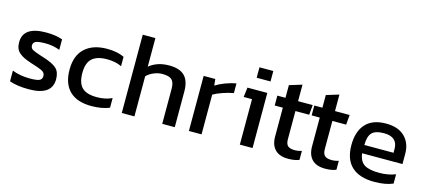

<svg xmlns="http://www.w3.org/2000/svg" viewBox="-55 -1130 3535 1596"><g transform="rotate(15 1713.0 -332.0)"><path d="M221.2 9.8Q118.7 9.8 54.2 -14.2V-106Q121.1 -79.1 207 -79.1Q265.1 -79.1 288.1 -89.4Q311 -99.6 311 -127.9Q311 -138.7 306.9 -147.2Q302.7 -155.8 295.2 -162.1Q287.6 -168.5 274.7 -174.3Q261.7 -180.2 246.6 -185.5Q231.4 -190.9 210 -197.8Q203.6 -199.7 200.2 -200.7Q196.8 -201.7 191.4 -203.6Q186 -205.6 181.2 -207Q146 -218.8 123.3 -229.5Q100.6 -240.2 80.8 -256.3Q61 -272.5 52 -294.9Q43 -317.4 43 -348.1Q43 -483.9 241.2 -483.9Q321.3 -483.9 381.8 -462.9V-372.1Q325.7 -395 257.8 -395Q202.1 -395 177.5 -385.5Q152.8 -376 152.8 -350.1Q152.8 -326.2 172.4 -314.7Q191.9 -303.2 248.5 -285.2Q261.7 -281.2 269 -278.8Q354.5 -252.4 387.2 -221.2Q419.9 -189.9 419.9 -128.9Q419.9 9.8 221.2 9.8Z M759.8 9.8Q635.3 9.8 571 -53.2Q506.8 -116.2 506.8 -236.8Q506.8 -358.4 575.7 -421.1Q644.5 -483.9 765.6 -483.9Q852.5 -483.9 913.1 -455.1V-374Q861.3 -399.9 787.1 -399.9Q701.7 -399.9 659.2 -362.1Q616.7 -324.2 616.7 -236.8Q616.7 -150.9 656 -112.1Q695.3 -73.2 784.7 -73.2Q856 -73.2 914.1 -100.1V-17.1Q848.6 9.8 759.8 9.8Z M1019.5 0V-673.8H1128.4V-428.2Q1197.3 -483.9 1299.3 -483.9Q1389.6 -483.9 1432.6 -440.9Q1475.6 -397.9 1475.6 -307.1V0H1367.7V-301.8Q1367.7 -356.4 1344.2 -378.7Q1320.8 -400.9 1262.7 -400.9Q1226.6 -400.9 1189.5 -385.5Q1152.3 -370.1 1128.4 -345.2V0Z M1597.2 0V-474.1H1697.3L1703.1 -418.9Q1737.8 -440.9 1784.7 -458.7Q1831.5 -476.6 1877 -483.9V-400.9Q1834 -393.6 1784.4 -376.5Q1734.9 -359.4 1706.1 -341.8V0Z M2026.9 -573.2V-663.1H2146V-573.2ZM2035.6 0V-391.1H1963.9L1974.1 -474.1H2145V0Z M2452.6 9.8Q2377.4 9.8 2339.4 -29.5Q2301.3 -68.8 2301.3 -141.1V-389.2H2231.4V-474.1H2301.3V-583L2409.7 -616.2V-474.1H2535.6L2528.3 -389.2H2409.7V-147Q2409.7 -106 2428.2 -89.6Q2446.8 -73.2 2490.7 -73.2Q2517.6 -73.2 2547.4 -83V-5.9Q2509.8 9.8 2452.6 9.8Z M2770.5 9.8Q2695.3 9.8 2657.2 -29.5Q2619.1 -68.8 2619.1 -141.1V-389.2H2549.3V-474.1H2619.1V-583L2727.5 -616.2V-474.1H2853.5L2846.2 -389.2H2727.5V-147Q2727.5 -106 2746.1 -89.6Q2764.6 -73.2 2808.6 -73.2Q2835.4 -73.2 2865.2 -83V-5.9Q2827.6 9.8 2770.5 9.8Z M3192.4 9.8Q3065.9 9.8 2999 -52Q2932.1 -113.8 2932.1 -237.8Q2932.1 -354.5 2991 -419.2Q3049.8 -483.9 3166 -483.9Q3271 -483.9 3327.1 -428.7Q3383.3 -373.5 3383.3 -282.2V-193.8H3036.1Q3044.4 -126.5 3085.2 -99.9Q3126 -73.2 3214.4 -73.2Q3291.5 -73.2 3354 -98.1V-18.1Q3291 9.8 3192.4 9.8ZM3036.1 -265.1H3287.1V-297.9Q3287.1 -401.9 3168.9 -401.9Q3094.7 -401.9 3065.4 -369.9Q3036.1 -337.9 3036.1 -265.1Z"/></g></svg>

Font: Kanit
Style: Regular
Weight: 400
Designer: Katatrad Team
Foundry: CadsonDemak
Version: Version 1.000;PS 001.000;hotconv 1.0.88;makeotf.lib2.5.64775